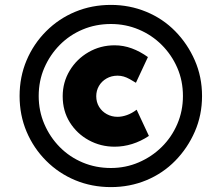

<svg xmlns="http://www.w3.org/2000/svg" viewBox="-20 -742 906 784"><path d="M433 22Q355 22 287.5 -6Q220 -34 168.5 -85.5Q117 -137 88.5 -204.5Q60 -272 60 -350Q60 -428 88.5 -495.5Q117 -563 168.5 -614.5Q220 -666 287.5 -694Q355 -722 433 -722Q509 -722 577 -694Q645 -666 695.5 -614.5Q746 -563 775.5 -495.5Q805 -428 805 -350Q805 -272 775.5 -204.5Q746 -137 695.5 -85.5Q645 -34 577.5 -6Q510 22 433 22ZM448 -143Q391 -143 342.5 -169.5Q294 -196 265 -242.5Q236 -289 236 -349Q236 -406 264.5 -453.5Q293 -501 341.5 -529Q390 -557 448 -557Q484 -557 518 -544.5Q552 -532 584 -509L535 -404Q522 -412 509.5 -419Q497 -426 485 -429.5Q473 -433 460 -433Q435 -433 415 -421.5Q395 -410 384 -391Q373 -372 373 -349Q373 -325 384.5 -306Q396 -287 416 -276Q436 -265 460 -265Q478 -265 498 -272Q518 -279 538 -294L588 -187Q555 -165 519.5 -154Q484 -143 448 -143ZM433 -56Q493 -56 546.5 -79Q600 -102 640.5 -142Q681 -182 704 -235.5Q727 -289 727 -350Q727 -412 704 -465Q681 -518 640.5 -558.5Q600 -599 546.5 -621.5Q493 -644 433 -644Q371 -644 317.5 -621.5Q264 -599 224 -558.5Q184 -518 161 -465Q138 -412 138 -350Q138 -289 161 -235.5Q184 -182 224 -141.5Q264 -101 317.5 -78.5Q371 -56 433 -56Z"/></svg>

Font: Lexend Exa
Style: Bold
Weight: 700
Designer: Bonnie Shaver-Troup, Thomas Jockin
Foundry: Lexend
Version: Version 1.007